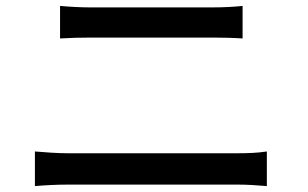

<svg xmlns="http://www.w3.org/2000/svg" viewBox="-20 -681 1040 649"><path d="M800 -661C773 -658 737 -656 699 -656H285C252 -656 216 -658 183 -661V-551C215 -553 250 -554 286 -554H699C733 -554 772 -553 800 -551V-661ZM882 -169C850 -164 817 -163 785 -163H209C172 -163 135 -166 98 -169V-52C134 -55 172 -57 209 -57H785C813 -57 849 -55 882 -52V-169Z"/></svg>

Font: Glow Sans SC Normal Medium
Style: Regular
Weight: 600
Designer: Ryoko NISHIZUKA (kana, bopomofo & ideographs); Paul D. Hunt (Latin, Greek & Cyrillic); Sandoll Communications, Soo-young
Version: Version 0.93